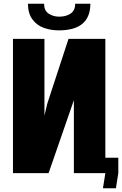

<svg xmlns="http://www.w3.org/2000/svg" viewBox="-20 -935 659 1037"><path d="M379 0V-394L242.5 0H50V-725H220V-310.5L235 -374L350 -725H549V-83H619V0L606 82H536L549 0ZM131 -915H218Q218 -878.5 242.2 -861.8Q266.5 -845 300 -845Q336.5 -845 361.2 -861.5Q386 -878 386 -915H468Q468 -771 298 -771Q253.5 -771 216 -784.8Q178.5 -798.5 154.8 -830.8Q131 -863 131 -915Z"/></svg>

Font: JuliaMono Black
Style: Regular
Weight: 900
Monospace: yes
Designer: cormullion
Foundry: corm
Version: Version 0.054; ttfautohint (v1.8.4)